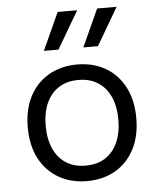

<svg xmlns="http://www.w3.org/2000/svg" viewBox="-54 -796 707 853"><g transform="rotate(-5 300.0 -370.0)"><path d="M300 -510Q371 -510 425.5 -479Q480 -448 511 -389.5Q542 -331 542 -250Q542 -169 511 -110.5Q480 -52 425.5 -21Q371 10 300 10Q230 10 175 -21Q120 -52 89 -110.5Q58 -169 58 -250Q58 -331 89 -389.5Q120 -448 175 -479Q230 -510 300 -510ZM300 -441Q249 -441 213 -418Q177 -395 157.5 -352.5Q138 -310 138 -250Q138 -191 157.5 -148Q177 -105 213 -82Q249 -59 300 -59Q351 -59 387 -82Q423 -105 442.5 -148Q462 -191 462 -250Q462 -310 442.5 -352.5Q423 -395 387 -418Q351 -441 300 -441ZM335 -583 411 -750H498L400 -583ZM159 -583 235 -750H322L224 -583Z"/></g></svg>

Font: Work Sans
Style: Regular
Weight: 400
Designer: Wei Huang
Foundry: Wei Huang
Version: Version 2.006; ttfautohint (v1.8.1.43-b0c9)